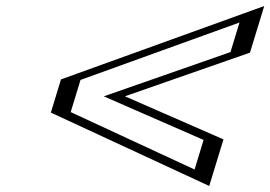

<svg xmlns="http://www.w3.org/2000/svg" viewBox="-20 -733 893 634"><path d="M207.7 -475 822.6 -697 779.2 -555 378.4 -415 694.2 -277 650.8 -135 171.6 -357ZM219.6 -464.9 800.8 -674.7 767.3 -565.2 336.9 -414.9 676 -266.7 642.6 -157.3 189.7 -367.1ZM219.6 -464.9 189.7 -367.1 642.6 -157.3 676 -266.7 336.9 -414.9 767.3 -565.2 800.8 -674.7ZM207.7 -475 171.6 -357 650.8 -135 694.2 -277 378.4 -415 779.2 -555 822.6 -697ZM245.9 -469.1 770.9 -658.7 741 -561 322.7 -414.9 652.3 -270.9 622.5 -173.3 213.4 -362.9ZM181.4 -470.8 147.9 -361.2 670.9 -118.9 717.9 -272.8 392.5 -415 805.5 -559.2 852.5 -713.1Z"/></svg>

Font: Hussar Outliner
Style: Obl
Weight: 700
Foundry: Cannot Into Space Fonts
Version: Version 0.92